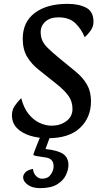

<svg xmlns="http://www.w3.org/2000/svg" viewBox="-20 -704 556 996"><path d="M229 13Q179 13 136.5 0Q94 -13 68 -39.5Q42 -66 42 -106Q42 -134 56.5 -155Q71 -176 90 -195Q103 -144 128.5 -112.5Q154 -81 185.5 -66.5Q217 -52 248 -52Q292 -52 324 -75.5Q356 -99 356 -139Q356 -177 336 -205.5Q316 -234 277 -265.5Q238 -297 181 -342Q144 -371 121 -409Q98 -447 98 -503Q98 -590 160.5 -637Q223 -684 330 -684Q389 -684 427 -664Q465 -644 465 -591Q465 -565 449 -543.5Q433 -522 419 -511Q402 -554 370.5 -584Q339 -614 283 -614Q240 -614 215.5 -592Q191 -570 191 -538Q191 -514 199 -495Q207 -476 227.5 -455.5Q248 -435 283 -406Q318 -377 372 -333Q410 -302 431 -265.5Q452 -229 452 -179Q452 -94 395 -40.5Q338 13 229 13ZM188 272Q148 272 124 254.5Q100 237 100 216Q100 203 111 190.5Q122 178 151 172Q153 194 166.5 208.5Q180 223 199 223Q228 223 243 202Q258 181 258 158Q258 119 218 113L166 105Q158 103 155.5 101.5Q153 100 153 97Q153 96 158.5 81.5Q164 67 172.5 45.5Q181 24 190 2.5Q199 -19 205 -34H254L216 69Q281 76 308 95Q335 114 335 152Q335 177 321.5 205Q308 233 276 252.5Q244 272 188 272Z"/></svg>

Font: Paprika
Style: Regular
Weight: 400
Designer: Eduardo Rodriguez Tunni
Foundry: Eduardo Rodriguez Tunni
Version: Version 1.010; ttfautohint (v1.8.3)